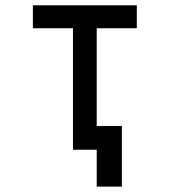

<svg xmlns="http://www.w3.org/2000/svg" viewBox="-20 -567 642 727"><path d="M346.2 0H256.3V-460H104.5V-546.9H498V-460H346.2V-89.8H441.4V139.6H346.2Z"/></svg>

Font: Vazir Code Hack
Style: Code-Hack
Weight: 400
Foundry: DejaVu fonts team - Redesigned by Saber Rastikerdar
Version: Version 1.1.2